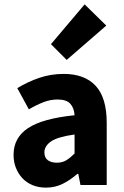

<svg xmlns="http://www.w3.org/2000/svg" viewBox="-20 -846 567 878"><path d="M190 12Q156 12 128.5 0.5Q101 -11 82 -31.5Q63 -52 52.5 -79Q42 -106 42 -138Q42 -216 108 -260Q174 -304 321 -319Q319 -352 301.5 -371.5Q284 -391 243 -391Q211 -391 179.5 -379Q148 -367 112 -346L59 -443Q107 -472 159.5 -490Q212 -508 271 -508Q367 -508 417.5 -453.5Q468 -399 468 -284V0H348L338 -51H334Q302 -23 267 -5.5Q232 12 190 12ZM240 -102Q265 -102 283 -113Q301 -124 321 -144V-231Q243 -220 213 -199Q183 -178 183 -149Q183 -125 198.5 -113.5Q214 -102 240 -102ZM285 -572 213 -644 367 -826 466 -729Z"/></svg>

Font: Font
Style: ¶
Weight: 700
Designer: Paul D. Hunt
Foundry: Adobe Systems Incorporated
Version: Version 3.000